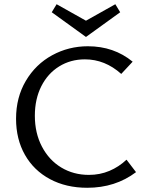

<svg xmlns="http://www.w3.org/2000/svg" viewBox="-20 -883 700 909"><path d="M56 -321Q56 -422 102.5 -500.5Q149 -579 227 -621.5Q305 -664 396 -664Q519 -664 608 -591L554 -533Q477 -602 382 -602Q314 -602 260 -568.5Q206 -535 175.5 -474.5Q145 -414 145 -335Q145 -253 178.5 -189Q212 -125 270 -90Q328 -55 401 -55Q453 -55 498 -74Q543 -93 579 -127L624 -68Q526 6 393 6Q293 6 216.5 -35Q140 -76 98 -150Q56 -224 56 -321ZM549 -825 387 -708 225 -825 248 -863 387 -785 526 -863Z"/></svg>

Font: Ysabeau Medium
Style: Regular
Weight: 500
Designer: Christian Thalmann (Catharsis Fonts)
Version: Version 0.003